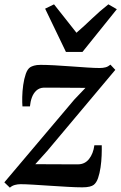

<svg xmlns="http://www.w3.org/2000/svg" viewBox="-30 -853 558 885"><path d="M364 -448Q351 -448 330.5 -448.2Q310 -448.5 286.8 -448.5Q263.5 -448.5 240.8 -448.8Q218 -449 199.8 -449Q181.5 -449 171.5 -449Q151 -448 137.5 -435.5Q124 -423 117 -403.8Q110 -384.5 108 -362.5H73.5Q72 -379 72.5 -405.8Q73 -432.5 77 -461.2Q81 -490 89 -512.8Q97 -535.5 110 -543.5Q115.5 -547 127 -550.5Q138.5 -554 157 -554Q184 -554 221.2 -552Q258.5 -550 298 -547Q337.5 -544 372.5 -541.8Q407.5 -539.5 429.5 -539.5Q445 -539.5 456.8 -542.8Q468.5 -546 479 -555L501.5 -531L187 -156.5L132.5 -96Q152 -96 178.2 -96Q204.5 -96 232.2 -95.8Q260 -95.5 285.5 -95.5Q311 -95.5 329 -95.5Q361 -95.5 380.5 -120.2Q400 -145 405 -183.5H439Q439.5 -163.5 438.5 -136.2Q437.5 -109 433.5 -81.5Q429.5 -54 422 -32.2Q414.5 -10.5 402 -1Q396 4 383 7.2Q370 10.5 349.5 10.5Q321.5 10.5 282 8.2Q242.5 6 200.5 3.2Q158.5 0.5 122.5 -1.8Q86.5 -4 64.5 -4Q51.5 -4 38.5 -0.5Q25.5 3 15.5 12L-10 -12.5L312.5 -394ZM274 -613.5 178 -813 219 -833Q244 -802 269.8 -768.8Q295.5 -735.5 322.5 -702Q360 -734.5 394.5 -767.8Q429 -801 469.5 -833L508.5 -810.5L350 -613.5Z"/></svg>

Font: Merriweather 48pt SemiBold
Style: Italic
Weight: 600
Italic angle: -7.8°
Designer: Eben Sorkin
Foundry: Eben Sorkin
Version: Version 2.101